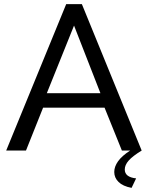

<svg xmlns="http://www.w3.org/2000/svg" viewBox="-20 -730 716 931"><path d="M618 181Q576 173 555 152.5Q534 132 534 104Q534 78 552.5 52Q571 26 611 0H571L487 -208H189L106 0H10L301 -710H377L667 0Q623 27 604 48.5Q585 70 585 92Q585 129 640 135ZM467 -278 339 -606 207 -278Z"/></svg>

Font: IngvarSans
Style: Regular
Weight: 500
Version: Version 3.000